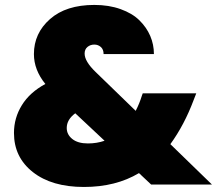

<svg xmlns="http://www.w3.org/2000/svg" viewBox="-20 -741 871 771"><path d="M598.1 -523.9H396Q396 -542.5 385 -552.2Q374 -562 358.9 -562Q342.8 -562 331.3 -552.5Q319.8 -543 319.8 -525.9Q319.8 -494.6 363.8 -452.1L524.9 -295.9Q540 -325.2 549.8 -356.9L553.2 -366.2H768.1L757.8 -339.8Q720.2 -239.3 664.1 -162.1L831.1 0H586.9L538.1 -45.9Q444.8 9.8 316.9 9.8Q188 9.8 112.1 -49.8Q36.1 -109.4 36.1 -207Q36.1 -267.6 67.9 -318.8Q99.6 -370.1 162.1 -403.8Q116.2 -460.4 116.2 -523.9Q116.2 -607.4 180.7 -664.3Q245.1 -721.2 358.9 -721.2Q417.5 -721.2 464.4 -704.3Q511.2 -687.5 539.8 -659.4Q568.4 -631.3 583.3 -596.7Q598.1 -562 598.1 -523.9ZM333 -165Q368.7 -165 399.9 -175.8L282.2 -286.1Q248 -260.7 248 -227.1Q248 -200.7 270.3 -182.9Q292.5 -165 333 -165Z"/></svg>

Font: SVN-Poppins Black
Style: Regular
Weight: 900
Designer: Ninad Kale (Devanagari), Jonny Pinhorn (Latin)
Foundry: Indian Type Foundry
Version: Version 3.002 2017